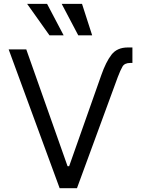

<svg xmlns="http://www.w3.org/2000/svg" viewBox="-20 -986 740 1006"><path d="M510.7 -592.3Q534.7 -661.1 564 -699.2Q593.3 -737.3 649.9 -737.3H673.8V-656.2H662.6Q632.8 -656.2 621.8 -637.2Q610.8 -618.2 597.2 -582.5L383.3 0H292.5L25.4 -727.1H117.7L334 -115.2H342.3ZM239.3 -800.8 122.1 -965.8H226.6L313.5 -800.8ZM390.1 -800.8 303.2 -965.8H409.7L462.9 -800.8Z"/></svg>

Font: Sahel VF Regular
Style: Regular
Weight: 400
Foundry: Saber Rastikerdar (saber.rastikerdar@gmail.com)
Version: Version 3.4.0